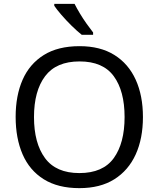

<svg xmlns="http://www.w3.org/2000/svg" viewBox="-20 -964 821 994"><path d="M720 -358Q720 -247 682.5 -164.5Q645 -82 572 -36Q499 10 391 10Q280 10 206.5 -36Q133 -82 97 -165Q61 -248 61 -359Q61 -469 97 -551Q133 -633 206.5 -679Q280 -725 392 -725Q499 -725 572 -679.5Q645 -634 682.5 -551.5Q720 -469 720 -358ZM156 -358Q156 -223 213 -145.5Q270 -68 391 -68Q513 -68 569 -145.5Q625 -223 625 -358Q625 -493 569 -569.5Q513 -646 392 -646Q271 -646 213.5 -569.5Q156 -493 156 -358ZM366 -944Q377 -922 393.5 -894.5Q410 -867 428.5 -841Q447 -815 462 -796V-784H403Q380 -802 351 -830.5Q322 -859 297.5 -887.5Q273 -916 261 -934V-944Z"/></svg>

Font: Noto Sans Manichaean
Style: Regular
Weight: 400
Designer: Monotype Design Team
Foundry: Monotype Imaging Inc.
Version: Version 2.005; ttfautohint (v1.8.4.7-5d5b)